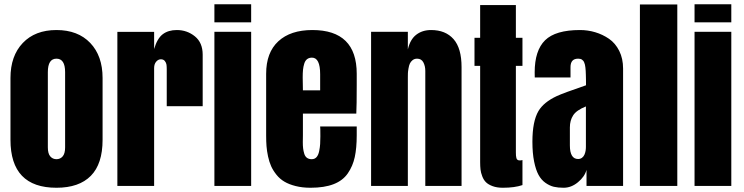

<svg xmlns="http://www.w3.org/2000/svg" viewBox="-20 -884 3539 913"><path d="M248.5 8.8Q29.8 8.8 29.8 -219.2V-513.2Q29.8 -618.2 88.4 -679.7Q147 -741.2 248.5 -741.2Q350.6 -741.2 409.2 -679.7Q467.8 -618.2 467.8 -513.2V-219.2Q467.8 -104.5 411.9 -47.9Q356 8.8 248.5 8.8ZM207.5 -541V-183.1Q207.5 -153.8 219 -140.4Q230.5 -127 248.5 -127Q266.6 -127 278.1 -140.4Q289.6 -153.8 289.6 -183.1V-541Q289.6 -605 248.5 -605Q207.5 -605 207.5 -541Z M538.1 0V-732.4H712.9V-650.9Q727.5 -701.2 753.9 -721.2Q780.3 -741.2 820.8 -741.2Q869.6 -741.2 906.7 -711.2Q943.8 -681.2 943.8 -624V-378.9H772.9V-554.2Q772.9 -567.4 771.7 -576.4Q770.5 -585.4 763.9 -593.8Q757.3 -602.1 745.1 -602.1Q732.4 -602.1 722.7 -590.8Q712.9 -579.6 712.9 -560.1V0Z M999.5 0V-732.9H1174.3V0ZM999.5 -777.8V-863.8H1174.3V-777.8Z M1456.5 8.8Q1417.5 8.8 1385.7 0.7Q1354 -7.3 1332.3 -20.3Q1310.5 -33.2 1294.7 -53Q1278.8 -72.8 1269.5 -93.3Q1260.3 -113.8 1254.6 -140.1Q1249 -166.5 1247.3 -189Q1245.6 -211.4 1245.6 -238.8V-533.2Q1245.6 -634.3 1303.5 -687.7Q1361.3 -741.2 1465.3 -741.2Q1676.3 -741.2 1676.3 -533.2V-480Q1676.3 -380.9 1674.3 -343.8H1420.4V-241.2Q1420.4 -236.3 1420.2 -225.3Q1419.9 -214.4 1419.9 -208.5Q1419.9 -190.9 1421.4 -178.5Q1422.9 -166 1426.8 -153.1Q1430.7 -140.1 1439.7 -133.5Q1448.7 -127 1462.4 -127Q1476.6 -127 1485.4 -137Q1494.1 -147 1497.8 -165.8Q1501.5 -184.6 1502.4 -199.2Q1503.4 -213.9 1503.4 -235.8Q1503.4 -278.8 1502.4 -282.7H1676.3V-241.2Q1676.3 -180.2 1667 -137.2Q1657.7 -94.2 1634 -59.8Q1610.4 -25.4 1566.4 -8.3Q1522.5 8.8 1456.5 8.8ZM1463.4 -609.9Q1449.7 -609.9 1440.4 -602.8Q1431.2 -595.7 1426.8 -581.5Q1422.4 -567.4 1420.9 -552.5Q1419.4 -537.6 1419.4 -516.1Q1419.4 -505.9 1419.9 -485.4Q1420.4 -464.8 1420.4 -454.6H1502.4V-530.8Q1502.4 -609.9 1463.4 -609.9Z M1744.6 0V-732.9H1919.4V-648.9Q1930.2 -696.3 1959.2 -718.8Q1988.3 -741.2 2029.8 -741.2Q2098.6 -741.2 2136.7 -698Q2174.8 -654.8 2174.8 -564.9V0H2002.4V-546.9Q2002.4 -569.8 1993.2 -587.4Q1983.9 -605 1963.4 -605Q1950.7 -605 1941.9 -597.9Q1933.1 -590.8 1929 -581.8Q1924.8 -572.8 1922.4 -558.1Q1919.9 -543.5 1919.7 -535.6Q1919.4 -527.8 1919.4 -515.1V0Z M2263.2 -859.9H2433.1V-704.1H2464.4V-570.8H2433.1V-158.7Q2433.1 -149.4 2433.6 -144Q2434.1 -138.7 2435.5 -132.6Q2437 -126.5 2441.2 -123.8Q2445.3 -121.1 2451.7 -121.1Q2458 -121.1 2464.4 -123V-3.9Q2427.2 8.8 2371.1 8.8Q2342.8 8.8 2322.5 1.2Q2302.2 -6.3 2291 -17.3Q2279.8 -28.3 2273.2 -45.7Q2266.6 -63 2264.9 -78.1Q2263.2 -93.3 2263.2 -112.8V-570.8H2236.3V-704.1H2263.2Z M2511.7 -210Q2511.7 -307.1 2540.5 -356Q2565.4 -397.9 2627 -426.8Q2658.2 -441.4 2766.6 -478.5Q2766.6 -479 2766.6 -480Q2766.6 -495.6 2766.4 -505.4Q2766.1 -515.1 2765.9 -527.3Q2765.6 -539.6 2765.1 -546.9Q2764.6 -554.2 2763.7 -563Q2762.7 -571.8 2761.5 -576.4Q2760.3 -581.1 2758.1 -586.7Q2755.9 -592.3 2753.2 -595.2Q2750.5 -598.1 2747.1 -600.6Q2743.7 -603 2739 -604Q2734.4 -605 2729 -605Q2692.9 -605 2692.9 -564.9V-515.6H2522.9Q2522.5 -523.9 2522.5 -539.6Q2522.5 -644 2572 -692.6Q2621.6 -741.2 2737.8 -741.2Q2775.4 -741.2 2810.5 -730.7Q2845.7 -720.2 2876 -699.5Q2906.2 -678.7 2924.6 -642.1Q2942.9 -605.5 2942.9 -558.1V0H2769V-76.2Q2760.3 -43.9 2728.5 -17.6Q2696.8 8.8 2660.2 8.8Q2633.8 8.8 2613.8 4.2Q2593.8 -0.5 2573.7 -14.6Q2553.7 -28.8 2540.8 -52.5Q2527.8 -76.2 2519.8 -116Q2511.7 -155.8 2511.7 -210ZM2689.9 -278.3Q2689.9 -278.3 2689.9 -192.9Q2689.9 -127.9 2729 -127.9Q2739.7 -127.9 2747.6 -133.8Q2755.4 -139.6 2759.3 -148.9Q2763.2 -158.2 2764.6 -167Q2766.1 -175.8 2766.1 -185.1V-377.9Q2721.2 -359.9 2705.6 -335.7Q2689.9 -311.5 2689.9 -278.3Z M3200.7 0H3022.9V-862.8H3200.7Z M3282.7 0V-732.9H3457.5V0ZM3282.7 -777.8V-863.8H3457.5V-777.8Z"/></svg>

Font: Anton
Style: Regular
Weight: 400
Foundry: vernon adams
Version: Version 1.000